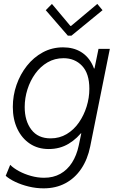

<svg xmlns="http://www.w3.org/2000/svg" viewBox="-20 -770 616 1002"><path d="M207.5 212.9Q168.5 212.9 130.1 203.6Q91.8 194.3 60.3 179.4Q28.8 164.6 9.8 147.5L33.2 90.3Q50.8 107.9 79.3 123.3Q107.9 138.7 142.1 148.2Q176.3 157.7 210 157.7Q258.3 157.7 294.9 137.2Q331.5 116.7 355.7 78.9Q379.9 41 390.6 -9.3L404.3 -74.2H389.2L415.5 -124L466.8 -373L455.1 -412.6H473.1L494.1 -515.1H553.2L450.7 -5.4Q437 62 403.8 111.1Q370.6 160.2 321 186.5Q271.5 212.9 207.5 212.9ZM234.4 7.8Q177.7 7.8 135.7 -20.3Q93.8 -48.3 70.3 -97.9Q46.9 -147.5 46.9 -211.9Q46.9 -271.5 66.2 -326.9Q85.4 -382.3 120.4 -426.5Q155.3 -470.7 203.4 -496.8Q251.5 -522.9 309.1 -522.9Q363.3 -522.9 402.8 -498.8Q442.4 -474.6 463.9 -428.5Q485.4 -382.3 485.4 -315.4Q485.4 -256.3 468 -198.7Q450.7 -141.1 417.7 -94.5Q384.8 -47.9 338.6 -20Q292.5 7.8 234.4 7.8ZM244.1 -47.9Q290.5 -47.9 328.1 -70.3Q365.7 -92.8 391.8 -130.6Q418 -168.5 432.1 -214.1Q446.3 -259.8 446.3 -306.6Q446.3 -386.2 408.4 -426.3Q370.6 -466.3 311.5 -466.3Q265.6 -466.3 228.3 -444.6Q190.9 -422.9 164.3 -386Q137.7 -349.1 123.3 -303.7Q108.9 -258.3 108.9 -211.4Q108.9 -139.2 143.6 -93.5Q178.2 -47.9 244.1 -47.9ZM334 -584 218.8 -716.8 251 -749.5 347.2 -634.8H351.1L487.8 -749.5L515.1 -716.8L353 -584Z"/></svg>

Font: Reddit Sans Light
Style: Italic
Weight: 300
Italic angle: -11.25°
Designer: Stephen Hutchings
Version: Version 1.013